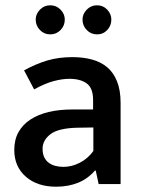

<svg xmlns="http://www.w3.org/2000/svg" viewBox="-20 -696 535 726"><path d="M71 -430Q117 -455 159.5 -467.5Q202 -480 254 -480Q294 -480 327.5 -471Q361 -462 385 -442Q409 -422 422.5 -388.5Q436 -355 436 -307V0H353L342 -51H339Q311 -19 274 -4.5Q237 10 192 10Q121 10 77.5 -28Q34 -66 34 -129Q34 -168 50 -196.5Q66 -225 95 -244Q124 -263 164 -272.5Q204 -282 252 -282H332V-318Q332 -363 308 -380.5Q284 -398 242 -398Q216 -398 183.5 -389.5Q151 -381 109 -358ZM333 -214 270 -213Q199 -211 170 -188Q141 -165 141 -134Q141 -114 147.5 -101Q154 -88 165 -80Q176 -72 190.5 -68.5Q205 -65 220 -65Q251 -65 281.5 -80.5Q312 -96 333 -125ZM115 -622Q115 -643 131 -659.5Q147 -676 170 -676Q193 -676 209 -659.5Q225 -643 225 -622Q225 -599 209 -582.5Q193 -566 170 -566Q147 -566 131 -582.5Q115 -599 115 -622ZM292 -622Q292 -643 308 -659.5Q324 -676 347 -676Q370 -676 385.5 -659.5Q401 -643 401 -622Q401 -599 385.5 -582.5Q370 -566 347 -566Q324 -566 308 -582.5Q292 -599 292 -622Z"/></svg>

Font: Mukta Vaani Medium
Style: Regular
Weight: 500
Designer: Noopur Datye, Girish Dalvi, Yashodeep Gholap, Pallavi Karambelkar
Foundry: Ek Type
Version: Version 2.538;PS 1.000;hotconv 16.6.51;makeotf.lib2.5.65220;